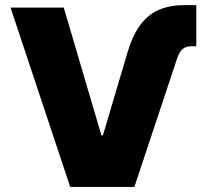

<svg xmlns="http://www.w3.org/2000/svg" viewBox="-20 -737 815 757"><path d="M708 -716.8H753.9V-554.7H733.4Q712.9 -554.7 700 -543.5Q687 -532.2 678.7 -507.8L509.8 0H256.8L21.5 -707H231.4L379.9 -203.1H385.7L482.4 -529.3Q502 -596.2 532.2 -637.5Q562.5 -678.7 605.5 -697.8Q648.4 -716.8 708 -716.8Z"/></svg>

Font: Pretendard Std Black
Style: Regular
Weight: 900
Designer: Base glyphs from Inter by Rasmus Andersson; Hangeul glyphs from Noto Sans CJK(Source Han Sans) by Jang Soo-young and Kan
Foundry: Kil Hyung-jin
Version: Version 1.309